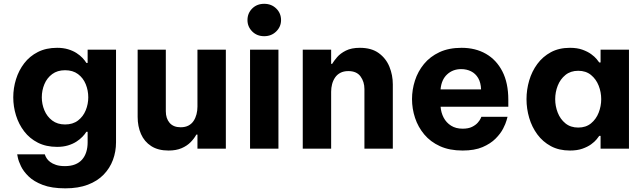

<svg xmlns="http://www.w3.org/2000/svg" viewBox="-20 -796 3446 1028"><path d="M329.8 212.4Q256.6 212.4 208.7 194Q160.8 175.6 133.1 148.5Q105.4 121.4 92.4 94.2Q79.4 67 75.7 48.6Q72 30.2 72 30.2H219.8Q219.8 30.2 222.2 36.7Q224.6 43.2 230.5 52.5Q236.4 61.8 248.5 71.1Q260.6 80.4 279.9 86.9Q299.2 93.4 328 93.4Q359 93.4 381.9 84.3Q404.8 75.2 419.6 58.3Q434.4 41.4 441.8 18Q449.2 -5.4 449.2 -33.6V-90.4H442.4Q435 -78 421.6 -64Q408.2 -50 389 -37.6Q369.8 -25.2 344.1 -17.4Q318.4 -9.6 285.8 -9.6Q227 -9.6 182.9 -32Q138.8 -54.4 109.6 -92.5Q80.4 -130.6 65.7 -178Q51 -225.4 51 -274.8Q51 -324.2 65.7 -371.6Q80.4 -419 109.6 -457.1Q138.8 -495.2 182.9 -517.6Q227 -540 285.8 -540Q318.4 -540 344.4 -532.2Q370.4 -524.4 389.6 -512Q408.8 -499.6 421.9 -485.6Q435 -471.6 442.4 -459.2H449.2V-530H601.2V-34Q601.2 15.6 584.7 60.1Q568.2 104.6 534.9 139Q501.6 173.4 450.5 192.9Q399.4 212.4 329.8 212.4ZM328.4 -129.6Q370 -129.6 397.7 -150.8Q425.4 -172 439 -205.4Q452.6 -238.8 452.6 -274.8Q452.6 -312 439 -345.3Q425.4 -378.6 397.7 -399.3Q370 -420 328.4 -420Q287.4 -420 259.5 -399.3Q231.6 -378.6 217.7 -345.3Q203.8 -312 203.8 -274.8Q203.8 -238.8 217.7 -205.4Q231.6 -172 259.5 -150.8Q287.4 -129.6 328.4 -129.6Z M882.2 10Q826.6 10 789.7 -13.8Q752.8 -37.6 734.9 -78.5Q717 -119.4 717 -170.2V-530H867.8V-200.4Q867.8 -161.6 888.2 -138.1Q908.6 -114.6 947.2 -114.6Q971.8 -114.6 989 -123.7Q1006.2 -132.8 1016.6 -148.6Q1027 -164.4 1032.1 -184.2Q1037.2 -204 1037.2 -224.8V-530H1189.2V0H1037.2V-75.4H1031.2Q1020.4 -55 1001 -35.1Q981.6 -15.2 952.4 -2.6Q923.2 10 882.2 10Z M1470.8 0H1318.8V-530H1470.8ZM1394.6 -602.2Q1355.6 -602.2 1330.3 -627.7Q1305 -653.2 1305 -688.4Q1305 -725.2 1330.3 -750.4Q1355.6 -775.6 1394.6 -775.6Q1433.2 -775.6 1459 -750.4Q1484.8 -725.2 1484.8 -688.4Q1484.8 -653.2 1459 -627.7Q1433.2 -602.2 1394.6 -602.2Z M1753 0H1601V-530H1753V-454.2H1758.4Q1767.8 -469.8 1784.9 -489.9Q1802 -510 1831.8 -525Q1861.6 -540 1906.8 -540Q1969 -540 2007.9 -511.7Q2046.8 -483.4 2065 -438.7Q2083.2 -394 2083.2 -344.6V0H1931.2V-319.4Q1931.2 -358 1910.4 -386.7Q1889.6 -415.4 1845 -415.4Q1820 -415.4 1802.3 -406Q1784.6 -396.6 1773.9 -380.7Q1763.2 -364.8 1758.1 -345.3Q1753 -325.8 1753 -305Z M2456.8 10Q2387 10 2335.9 -13.2Q2284.8 -36.4 2251.6 -76.1Q2218.4 -115.8 2202.2 -164.9Q2186 -214 2186 -265.6Q2186 -315.6 2201.7 -364.6Q2217.4 -413.6 2250 -453.3Q2282.6 -493 2332.7 -516.5Q2382.8 -540 2451.6 -540Q2525.6 -540 2581.8 -507.8Q2638 -475.6 2669.8 -413.7Q2701.6 -351.8 2701.6 -261.6V-224.6H2339Q2341.4 -192.8 2355.4 -166.1Q2369.4 -139.4 2395 -123.2Q2420.6 -107 2456.8 -107Q2487.6 -107 2507.1 -116.6Q2526.6 -126.2 2537.7 -138.8Q2548.8 -151.4 2553.1 -161Q2557.4 -170.6 2557.4 -170.6H2697.4Q2697.4 -170.6 2692.4 -152.2Q2687.4 -133.8 2673.8 -107.3Q2660.2 -80.8 2633.4 -53.8Q2606.6 -26.8 2563.7 -8.4Q2520.8 10 2456.8 10ZM2338.8 -317.2H2555.8Q2554.4 -354.2 2540.1 -378.3Q2525.8 -402.4 2502 -414.2Q2478.2 -426 2449.2 -426Q2404.8 -426 2374.1 -397.8Q2343.4 -369.6 2338.8 -317.2Z M3031.8 -540Q3070.4 -540 3098.4 -529.9Q3126.4 -519.8 3145.1 -506.2Q3163.8 -492.6 3174.3 -479.9Q3184.8 -467.2 3188.4 -461.6H3195.6V-530H3347.6V0H3195.6V-68.4H3188.4Q3184.8 -62.8 3174.3 -49.9Q3163.8 -37 3145.1 -23.4Q3126.4 -9.8 3098.4 0.1Q3070.4 10 3031.8 10Q2973 10 2929.5 -13.5Q2886 -37 2856.9 -76.5Q2827.8 -116 2813.4 -165Q2799 -214 2799 -265Q2799 -316 2813.4 -365Q2827.8 -414 2856.9 -453.5Q2886 -493 2929.5 -516.5Q2973 -540 3031.8 -540ZM3076 -417Q3035 -417 3007.4 -394.5Q2979.8 -372 2966.2 -337.3Q2952.6 -302.6 2952.6 -265Q2952.6 -227.8 2966.2 -192.9Q2979.8 -158 3007.4 -135.5Q3035 -113 3076 -113Q3117 -113 3144.4 -135.5Q3171.8 -158 3185.4 -192.9Q3199 -227.8 3199 -265Q3199 -302.6 3185.4 -337.3Q3171.8 -372 3144.4 -394.5Q3117 -417 3076 -417Z"/></svg>

Font: Be Vietnam Pro Variable Thin
Style: Regular
Weight: 100
Designer: Lam Bao, Tony Le, Vietanh Nguyen
Foundry: Yellow Type Foundry
Version: Version 1.002